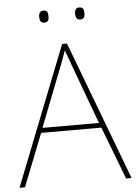

<svg xmlns="http://www.w3.org/2000/svg" viewBox="-60 -940 696 985"><g transform="rotate(-5 288.5 -447.5)"><path d="M445 -271H135L28 0H0L282 -716H307L577 0H549ZM325 -594 293 -682 271 -621 260 -593 144 -296H435ZM200 -895Q215 -895 220 -887Q225 -879 225 -864Q225 -849 220 -841Q215 -833 200 -833Q177 -833 177 -864Q177 -895 200 -895ZM385 -895Q400 -895 405 -887Q410 -879 410 -864Q410 -849 405 -841Q400 -833 385 -833Q362 -833 362 -864Q362 -895 385 -895Z"/></g></svg>

Font: Noto Sans UI Thin
Style: Regular
Weight: 250
Designer: Monotype Design Team
Foundry: Monotype Imaging Inc.
Version: Version 1.001